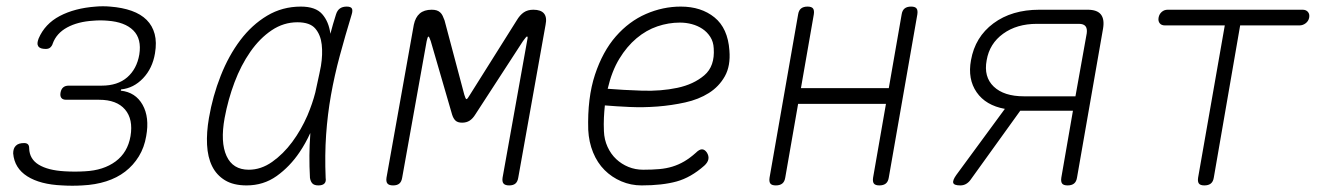

<svg xmlns="http://www.w3.org/2000/svg" viewBox="-20 -581 4240 612"><path d="M103 -458Q123 -505 170.5 -530Q218 -555 285 -560Q296 -561 308 -561Q320 -561 331 -560Q370 -557 399.5 -546.5Q429 -536 447.5 -517.5Q466 -499 473 -472.5Q480 -446 474 -411Q466 -363 436 -331.5Q406 -300 366 -296L365 -292Q412 -287 434.5 -247Q457 -207 446 -147Q440 -111 422.5 -82.5Q405 -54 379 -34Q353 -14 318.5 -3Q284 8 243 10Q227 11 210.5 11Q194 11 178 10Q108 7 67 -19Q26 -45 22 -92Q22 -100 24 -106Q26 -112 30.5 -116.5Q35 -121 41.5 -123Q48 -125 57 -125Q61 -125 64 -124Q67 -123 69 -121Q71 -119 72 -116Q73 -113 73 -108Q74 -74 103.5 -56Q133 -38 186 -35Q202 -34 218.5 -34Q235 -34 251 -35Q310 -38 348.5 -66.5Q387 -95 396 -147Q405 -201 378.5 -232Q352 -263 296 -263H191Q180 -263 175.5 -269Q171 -275 173 -286Q175 -297 181.5 -302.5Q188 -308 199 -308H304Q355 -308 385.5 -334.5Q416 -361 424 -407Q432 -457 405 -484Q378 -511 323 -515Q312 -516 300 -516Q288 -516 277 -515Q228 -512 194 -493.5Q160 -475 148 -442Q147 -438 144.5 -434.5Q142 -431 139.5 -429Q137 -427 133.5 -426Q130 -425 126 -425Q117 -425 111 -427Q105 -429 102 -433.5Q99 -438 99.5 -444Q100 -450 103 -458Z M766 10Q724 10 697 -6.5Q670 -23 656 -51.5Q642 -80 640 -119.5Q638 -159 646 -205Q658 -275 683.5 -339.5Q709 -404 746 -453Q783 -502 831.5 -531Q880 -560 939 -560Q986 -560 1007 -536Q1028 -512 1033 -474V-473Q1041 -504 1051 -535Q1055 -548 1063.5 -554Q1072 -560 1085 -560Q1098 -560 1101.5 -554Q1105 -548 1101 -535Q1080 -466 1063 -403Q1046 -340 1035 -278Q1024 -216 1019.5 -151.5Q1015 -87 1018 -14Q1020 -2 1014 4Q1008 10 995 10Q982 10 976 4Q970 -2 968 -14Q964 -87 969 -152V-157Q954 -124 935 -96Q904 -50 862 -20Q820 10 766 10ZM773 -40Q812 -40 847.5 -65Q883 -90 911.5 -128.5Q940 -167 960 -213Q976 -251 985 -286Q991 -316 998 -346Q1000 -358 1003 -371Q1009 -408 1005.5 -439Q1002 -470 985 -490Q968 -510 928 -510Q884 -510 846 -484.5Q808 -459 778 -416Q748 -373 727.5 -318.5Q707 -264 696 -205Q682 -128 702 -84Q722 -40 773 -40Z M1632 -15Q1630 -2 1623 4Q1616 10 1603 10Q1590 10 1585 4Q1580 -2 1582 -15L1660 -450Q1663 -463 1661 -464Q1661 -464 1661 -464L1660 -465Q1657 -464 1647 -450L1495 -216Q1487 -203 1477 -196.5Q1467 -190 1453 -190Q1439 -190 1432 -196.5Q1425 -203 1421 -216L1353 -450Q1348 -465 1345.5 -464.5Q1343 -464 1340 -450L1262 -15Q1260 -2 1253 4Q1246 10 1233 10Q1220 10 1215 4Q1210 -2 1212 -15L1299 -502Q1304 -526 1318 -538Q1332 -550 1356 -550Q1365 -550 1371.5 -548Q1378 -546 1383 -541.5Q1388 -537 1391 -530.5Q1394 -524 1397 -516L1460 -279Q1464 -265 1467 -265Q1470 -265 1478 -279L1627 -516Q1637 -533 1649.5 -541.5Q1662 -550 1680 -550Q1704 -550 1714 -538Q1724 -526 1719 -502Z M2233 -95Q2240 -84 2238 -73.5Q2236 -63 2225 -53Q2182 -15 2136.5 -2.5Q2091 10 2025 10Q1991 10 1960.5 -3Q1930 -16 1907 -39Q1884 -62 1870.5 -95Q1857 -128 1855 -167Q1852 -269 1876.5 -343Q1901 -417 1943 -465Q1985 -513 2039 -536.5Q2093 -560 2150 -560Q2215 -560 2257.5 -525.5Q2300 -491 2305 -420Q2309 -371 2290.5 -338Q2272 -305 2239.5 -284.5Q2207 -264 2164 -254.5Q2121 -245 2076 -241.5Q2031 -238 1987 -240Q1943 -242 1908 -245Q1906 -226 1905 -206Q1904 -186 1905 -163Q1906 -136 1916.5 -113Q1927 -90 1944 -74Q1961 -58 1983 -49Q2005 -40 2030 -40Q2059 -40 2081.5 -42Q2104 -44 2123.5 -50Q2143 -56 2161 -66.5Q2179 -77 2198 -94Q2209 -105 2217.5 -105Q2226 -105 2233 -95ZM1917 -298Q1966 -294 2026.5 -292Q2087 -290 2139 -301Q2191 -312 2225 -341Q2259 -370 2255 -427Q2254 -448 2244 -463.5Q2234 -479 2219 -489Q2204 -499 2185.5 -504Q2167 -509 2147 -509Q2111 -509 2075.5 -497Q2040 -485 2009 -459Q1978 -433 1954 -393.5Q1930 -354 1917 -298Z M2453 10Q2440 10 2435.5 4Q2431 -2 2433 -15L2524 -535Q2526 -548 2533.5 -554Q2541 -560 2554 -560Q2567 -560 2571.5 -554Q2576 -548 2574 -535L2533 -300H2813L2854 -535Q2856 -548 2863.5 -554Q2871 -560 2884 -560Q2897 -560 2901.5 -554Q2906 -548 2904 -535L2813 -15Q2811 -2 2803.5 4Q2796 10 2783 10Q2770 10 2765.5 4Q2761 -2 2763 -15L2804 -250H2524L2483 -15Q2481 -2 2473.5 4Q2466 10 2453 10Z M3041 10Q3021 10 3018.5 2Q3016 -6 3028 -23L3183 -234Q3122 -245 3093 -287Q3064 -329 3075 -389Q3088 -463 3146.5 -506.5Q3205 -550 3293 -550H3447Q3477 -550 3489 -535Q3501 -520 3496 -490L3413 -15Q3411 -2 3403.5 4Q3396 10 3383 10Q3370 10 3365.5 4Q3361 -2 3363 -15L3400 -228H3232L3073 -7Q3067 1 3059 5.5Q3051 10 3041 10ZM3444 -475Q3446 -490 3440 -497.5Q3434 -505 3419 -505H3285Q3221 -505 3177.5 -473.5Q3134 -442 3125 -389Q3115 -336 3147.5 -305Q3180 -274 3244 -274H3408Z M3884 -500H3693Q3682 -500 3676.5 -507Q3671 -514 3673 -525Q3675 -536 3683 -543Q3691 -550 3702 -550H4132Q4143 -550 4149 -543Q4155 -536 4153 -525Q4151 -514 4142 -507Q4133 -500 4122 -500H3933L3849 -15Q3847 -2 3839.5 4Q3832 10 3819 10Q3806 10 3801.5 4Q3797 -2 3799 -15Z"/></svg>

Font: Maple Mono Thin
Style: Italic
Weight: 250
Italic angle: -10°
Monospace: yes
Designer: subframe7536
Version: Version 7.000